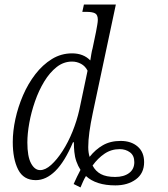

<svg xmlns="http://www.w3.org/2000/svg" viewBox="-20 -780 735 842"><path d="M509 -162Q555 -162 583.5 -137.5Q612 -113 612 -69Q612 -20 576 6.5Q540 33 486 33Q401 33 357 -8Q350 3 344 16.5Q338 30 333 42L303 27Q317 -5 333 -35Q322 -52 315 -72Q308 -92 306 -114Q304 -133 304 -156H300Q264 -71 223 -30.5Q182 10 137 10Q83 10 59.5 -36.5Q36 -83 36 -157Q36 -205 47.5 -258Q59 -311 81 -362Q103 -413 135 -454.5Q167 -496 207.5 -521Q248 -546 296 -546Q346 -546 376 -515Q378 -528 380.5 -543Q383 -558 386 -568L401 -640Q404 -656 406.5 -670.5Q409 -685 409 -693Q409 -715 397 -721.5Q385 -728 359 -728H341L348 -760H488L387 -285Q377 -238 372 -201Q367 -164 367 -135Q367 -111 373 -92Q398 -124 431 -143Q464 -162 509 -162ZM156 -34Q179 -34 204.5 -57Q230 -80 254.5 -118Q279 -156 298 -203Q317 -250 328 -299L364 -470Q354 -490 335.5 -500Q317 -510 296 -510Q259 -510 228.5 -486Q198 -462 174 -422.5Q150 -383 133.5 -335.5Q117 -288 108.5 -241Q100 -194 100 -155Q100 -94 116 -64Q132 -34 156 -34ZM485 -4Q523 -4 546 -21Q569 -38 569 -69Q569 -98 550 -112Q531 -126 505 -126Q468 -126 438.5 -106Q409 -86 386 -54Q399 -29 422.5 -16.5Q446 -4 485 -4Z"/></svg>

Font: Noto Serif Condensed Light
Style: Italic
Weight: 300
Width: 3
Italic angle: -12°
Designer: Monotype Design Team
Foundry: Monotype Imaging Inc.
Version: Version 2.014; ttfautohint (v1.8.4.7-5d5b)